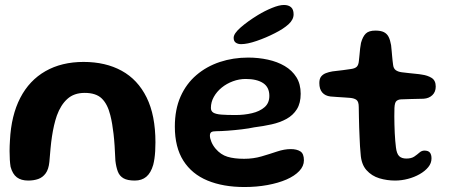

<svg xmlns="http://www.w3.org/2000/svg" viewBox="-20 -715 1816 772"><path d="M93.5 11Q65 11 47.8 -2Q30.5 -15 22.5 -44.5Q20.5 -57 19.5 -72.5Q18.5 -88 18.5 -107.8Q18.5 -127.5 20 -150.5Q25 -251 61.5 -321.5Q98 -392 163 -429Q228 -466 316 -466Q404.5 -466 469.2 -430.5Q534 -395 569.5 -323.2Q605 -251.5 605 -142.5Q605 -123.5 604 -107.2Q603 -91 601 -77.2Q599 -63.5 596 -52Q586.5 -19.5 568.2 -4.2Q550 11 522 11Q492.5 11 476.5 1.8Q460.5 -7.5 453.8 -25.2Q447 -43 444 -68.5Q442.5 -102.5 440.8 -129.2Q439 -156 436.5 -177Q434 -198 431 -216.2Q428 -234.5 423.5 -252Q412.5 -296.5 389.2 -319Q366 -341.5 320.5 -341.5Q277.5 -341.5 250.8 -317.2Q224 -293 208.5 -250Q202 -231 197.2 -210.2Q192.5 -189.5 189 -166.5Q185.5 -143.5 183.2 -118Q181 -92.5 178.5 -64Q175.5 -34 163.5 -17.8Q151.5 -1.5 133.5 4.8Q115.5 11 93.5 11Z M963 37Q877.5 37 814.5 11Q751.5 -15 717.2 -69Q683 -123 683 -206Q683 -275 706 -326.8Q729 -378.5 769.8 -413.2Q810.5 -448 864 -465.8Q917.5 -483.5 978 -483.5Q1019 -483.5 1057 -475.2Q1095 -467 1124.8 -449.5Q1154.5 -432 1171.8 -404.5Q1189 -377 1189 -338Q1189 -300.5 1173.8 -276Q1158.5 -251.5 1132.2 -237Q1106 -222.5 1072.2 -215Q1038.5 -207.5 1002 -203Q981.5 -198.5 952.2 -195Q923 -191.5 895 -189.5Q867 -187.5 850.5 -187.5Q835.5 -187.5 829.8 -183.8Q824 -180 824 -169.5Q824 -159 830 -144.5Q836 -130 847 -117Q867.5 -93 894.5 -84.8Q921.5 -76.5 961.5 -76.5Q998.5 -76.5 1031.8 -86.2Q1065 -96 1094.2 -105.8Q1123.5 -115.5 1149 -115.5Q1173.5 -115.5 1187.8 -106.2Q1202 -97 1202 -70.5Q1202 -47 1183.2 -27.2Q1164.5 -7.5 1131.8 6.8Q1099 21 1055.5 29Q1012 37 963 37ZM927 -252.5Q962 -252.5 993 -259.8Q1024 -267 1043.5 -283.8Q1063 -300.5 1063 -329.5Q1063 -364.5 1037.8 -381Q1012.5 -397.5 968 -397.5Q941.5 -397.5 916.5 -388.2Q891.5 -379 871.5 -362.8Q851.5 -346.5 839.8 -325.5Q828 -304.5 828 -281Q828 -268 838 -262Q848 -256 869.8 -254.2Q891.5 -252.5 927 -252.5ZM949.5 -537.5Q936.5 -537.5 928 -543.5Q919.5 -549.5 919.5 -563Q919.5 -580 947.5 -604.5Q975.5 -629 1017 -654.5Q1045 -671.5 1073.8 -683.2Q1102.5 -695 1121.5 -695Q1140 -695 1150.2 -686Q1160.5 -677 1160.5 -657.5Q1160.5 -636 1140.2 -617.5Q1120 -599 1085 -581.5Q1050 -563.5 1012.2 -550.5Q974.5 -537.5 949.5 -537.5Z M1568.5 11Q1536 11 1505.2 1.8Q1474.5 -7.5 1453.5 -31Q1432.5 -54.5 1430 -96.5Q1428.5 -110.5 1427.5 -127.2Q1426.5 -144 1425.8 -163Q1425 -182 1424.2 -202.2Q1423.5 -222.5 1423.2 -243.2Q1423 -264 1422.5 -284Q1422.5 -306.5 1413.5 -313.2Q1404.5 -320 1387.5 -321.5Q1378 -322.5 1364.2 -323.2Q1350.5 -324 1336 -325Q1321.5 -326 1309 -327Q1287.5 -329.5 1275.8 -343Q1264 -356.5 1264 -381Q1264 -398 1271 -407Q1278 -416 1290 -420.8Q1302 -425.5 1317 -428Q1342 -430.5 1359.2 -433Q1376.5 -435.5 1391 -437.5Q1406.5 -439.5 1414 -446.2Q1421.5 -453 1423 -470Q1424.5 -481 1425.5 -494Q1426.5 -507 1428 -520Q1429.5 -533 1431.5 -542.5Q1438.5 -568 1450.8 -580Q1463 -592 1489.5 -592Q1511 -592 1523.5 -585.8Q1536 -579.5 1542.5 -566.8Q1549 -554 1552.5 -533.5Q1554 -519.5 1555 -508.5Q1556 -497.5 1556.8 -488.2Q1557.5 -479 1558.5 -471Q1559.5 -463 1560.5 -455Q1562 -440 1571 -433.2Q1580 -426.5 1595 -424.5Q1608.5 -423 1623.2 -421.2Q1638 -419.5 1652 -418.2Q1666 -417 1676.5 -415Q1699 -412 1715.5 -401.8Q1732 -391.5 1732 -367Q1732 -345.5 1718.5 -332.5Q1705 -319.5 1683.5 -318Q1655.5 -317 1631 -316.8Q1606.5 -316.5 1592.5 -315.5Q1581.5 -315 1574.2 -309Q1567 -303 1566 -281Q1565.5 -264.5 1565.5 -247.5Q1565.5 -230.5 1566 -213.5Q1566.5 -196.5 1567.2 -180.2Q1568 -164 1569.2 -149.5Q1570.5 -135 1572 -122.5Q1575 -97 1585 -87.2Q1595 -77.5 1614 -77.5Q1634 -77.5 1645.8 -85.5Q1657.5 -93.5 1666.5 -101.5Q1675.5 -109.5 1686.5 -109.5Q1702 -109.5 1708.5 -101.5Q1715 -93.5 1715 -78Q1715 -59 1702 -43Q1689 -27 1667.5 -14.8Q1646 -2.5 1620.2 4.2Q1594.5 11 1568.5 11Z"/></svg>

Font: Gluten Medium
Style: Regular
Weight: 500
Designer: Tyler Finck
Foundry: Etcetera Type Company
Version: Version 1.300